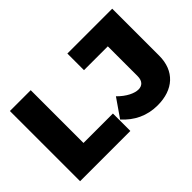

<svg xmlns="http://www.w3.org/2000/svg" viewBox="-114 -1024 1356 1356"><g transform="rotate(-45 564.0 -346.0)"><path d="M59 -701V0H561V-174H267V-701ZM1081 -232V-701H633V-535H871V-237C871 -190 847 -166 809 -166C771 -166 715 -191 662 -245L567 -108C634 -34 719 9 826 9C982 9 1081 -79 1081 -232Z"/></g></svg>

Font: Montserrat ExtraBold
Style: Regular
Weight: 800
Designer: Julieta Ulanovsky
Foundry: Julieta Ulanovsky
Version: Version 4.000